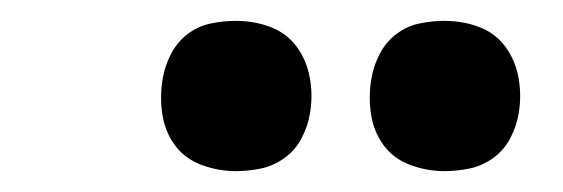

<svg xmlns="http://www.w3.org/2000/svg" viewBox="-20 -772 540 184"><path d="M406 -608Q389 -608 373 -614Q357 -620 347.5 -633Q338 -646 335.5 -663Q333 -680 336 -697Q338 -709 344 -720.5Q350 -732 360 -739.5Q370 -747 382 -749.5Q394 -752 406 -752Q424 -752 439.5 -746Q455 -740 464.5 -727Q474 -714 477 -697Q480 -680 477 -663Q475 -651 469 -639.5Q463 -628 452.5 -620.5Q442 -613 430 -610.5Q418 -608 406 -608ZM206 -608Q189 -608 173 -614Q157 -620 147.5 -633Q138 -646 135.5 -663Q133 -680 136 -697Q138 -709 144 -720.5Q150 -732 160 -739.5Q170 -747 182 -749.5Q194 -752 206 -752Q224 -752 239.5 -746Q255 -740 264.5 -727Q274 -714 277 -697Q280 -680 277 -663Q275 -651 269 -639.5Q263 -628 252.5 -620.5Q242 -613 230 -610.5Q218 -608 206 -608Z"/></svg>

Font: Iosevka Curly Oblique
Style: Bold
Weight: 700
Italic angle: -9°
Monospace: yes
Designer: Belleve Invis
Foundry: Belleve Invis
Version: Version 11.1.0; ttfautohint (v1.8.3)